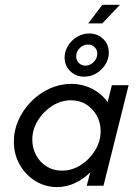

<svg xmlns="http://www.w3.org/2000/svg" viewBox="-20 -770 568 796"><path d="M216 5.6Q168.1 5.6 127.4 -19.1Q86.8 -43.8 62.2 -86.5Q37.5 -129.2 37.5 -182.6Q37.5 -229.9 56.9 -272.9Q76.4 -316 109.7 -349.7Q143.1 -383.3 185.8 -402.8Q228.5 -422.2 275 -422.2Q322.2 -422.2 361.5 -402.1Q400.7 -381.9 426.4 -347.2L443.8 -416.7H513.2L409 0H339.6L354.2 -55.6Q326.4 -27.8 291 -11.1Q255.6 5.6 216 5.6ZM236.8 -62.5Q278.5 -62.5 314.9 -85.8Q351.4 -109 374.3 -146.5Q397.2 -184 397.2 -226.4Q397.2 -261.1 381.6 -289.9Q366 -318.8 338.5 -336.5Q311.1 -354.2 274.3 -354.2Q232.6 -354.2 196.2 -330.9Q159.7 -307.6 136.8 -270.5Q113.9 -233.3 113.9 -190.3Q113.9 -156.2 129.5 -127.1Q145.1 -97.9 172.9 -80.2Q200.7 -62.5 236.8 -62.5ZM329.2 -452.1Q295.1 -452.1 271.5 -474.7Q247.9 -497.2 247.9 -531.2Q247.9 -557.6 262.2 -580.6Q276.4 -603.5 300 -617.4Q323.6 -631.2 350 -631.2Q384 -631.2 407.6 -608.7Q431.2 -586.1 431.2 -552.1Q431.2 -525.7 417 -502.8Q402.8 -479.9 379.5 -466Q356.2 -452.1 329.2 -452.1ZM334 -497.9Q353.5 -497.9 368.4 -512.8Q383.3 -527.8 383.3 -547.2Q383.3 -563.2 372.6 -574.3Q361.8 -585.4 345.1 -585.4Q325.7 -585.4 310.8 -570.8Q295.8 -556.2 295.8 -536.1Q295.8 -520.8 306.6 -509.4Q317.4 -497.9 334 -497.9ZM345.8 -672.9 404.2 -750H477.1L404.2 -672.9Z"/></svg>

Font: Afacad
Style: Italic
Weight: 400
Italic angle: -14°
Designer: Kristian Moeller
Foundry: Dicotype
Version: Version 1.000